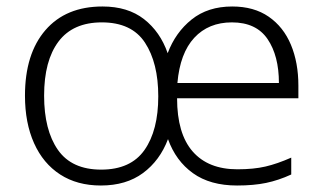

<svg xmlns="http://www.w3.org/2000/svg" viewBox="-20 -562 997 592"><path d="M696 -542Q763 -542 808.5 -510.5Q854 -479 877 -424Q900 -369 900 -298V-259H526Q526 -150 574 -95Q622 -40 712 -40Q762 -40 798.5 -48.5Q835 -57 878 -76V-24Q839 -6 800.5 2Q762 10 711 10Q628 10 575 -28Q522 -66 498 -133Q473 -67 421 -28.5Q369 10 291 10Q218 10 165.5 -24Q113 -58 85 -120.5Q57 -183 57 -267Q57 -396 120 -469Q183 -542 296 -542Q374 -542 424 -503Q474 -464 497 -398Q521 -462 571 -502Q621 -542 696 -542ZM695 -493Q623 -493 579 -445.5Q535 -398 527 -306H840Q840 -390 805 -441.5Q770 -493 695 -493ZM294 -493Q205 -493 160.5 -434Q116 -375 116 -267Q116 -161 158.5 -100Q201 -39 292 -39Q383 -39 425.5 -99.5Q468 -160 468 -265Q468 -368 427 -430.5Q386 -493 294 -493Z"/></svg>

Font: Noto Sans Bengali UI Light
Style: Regular
Weight: 300
Designer: Jelle Bosma - Monotype Design Team
Foundry: Monotype Imaging Inc.
Version: Version 2.003; ttfautohint (v1.8.4.7-5d5b)